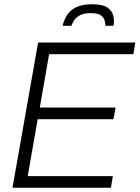

<svg xmlns="http://www.w3.org/2000/svg" viewBox="-20 -887 659 907"><path d="M39 0 160 -686H619L610 -631H212L168 -379H526L516 -324H158L111 -55H513L504 0ZM276 -765Q281 -789 295 -813Q309 -837 338 -852Q367 -867 415 -867Q464 -867 486.5 -852Q509 -837 515 -813Q521 -789 516 -765H478Q478 -776 474.5 -790Q471 -804 456.5 -814.5Q442 -825 409 -825Q376 -825 357 -814.5Q338 -804 329.5 -790Q321 -776 317 -765Z"/></svg>

Font: Archivo SemiCondensed ExtraLight
Style: Italic
Weight: 250
Width: 4
Italic angle: -10°
Designer: Hector Gatti
Foundry: Omnibus-Type
Version: Version 2.001